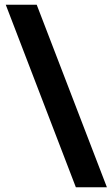

<svg xmlns="http://www.w3.org/2000/svg" viewBox="-20 -731 472 812"><path d="M300.8 61 4.4 -710.9H135.3L432.1 61Z"/></svg>

Font: Vazirmatn RD UI SemiBold
Style: Regular
Weight: 600
Designer: Saber Rastikerdar
Foundry: Saber Rastikerdar
Version: Version 33.003